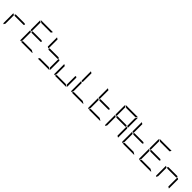

<svg xmlns="http://www.w3.org/2000/svg" viewBox="813 -3767 6534 6534"><g transform="rotate(45 4080.0 -500.0)"><path d="M631 -469H408H202L162 -492L185 -531H408H614L654 -508ZM126 -2Q99 -12 99 -41V-500V-505L139 -482L152 -474L161 -469V-265V-62Z M977 -735V-531L960 -502L915 -529V-959Q915 -968 917 -972L977 -938ZM1447 -469H1224H1018L978 -492L1001 -531H1224H1430L1470 -508ZM1018 -938 929 -990Q941 -1000 956 -1000H1224H1492Q1502 -1000 1506 -998L1471 -938H1224ZM1430 -62 1519 -10Q1507 0 1492 0H1224H965L1001 -62H1224ZM942 -2Q915 -12 915 -41V-500V-505L955 -482L968 -474L977 -469V-265V-62Z M1793 -735V-531L1776 -502L1731 -529V-959Q1731 -968 1733 -972L1793 -938ZM2304 -498 2349 -471V-41Q2349 -32 2347 -28L2287 -62V-265V-469ZM2263 -469H2040H1834L1794 -492L1817 -531H2040H2246L2286 -508ZM2246 -62 2335 -10Q2323 0 2308 0H2040H1781L1817 -62H2040Z M3120 -498 3165 -471V-41Q3165 -32 3163 -28L3103 -62V-265V-469ZM3062 -62 3151 -10Q3139 0 3124 0H2856H2597L2633 -62H2856ZM2574 -2Q2547 -12 2547 -41V-500V-505L2587 -482L2600 -474L2609 -469V-265V-62Z M3425 -735V-531L3408 -502L3363 -529V-959Q3363 -968 3365 -972L3425 -938ZM3878 -62 3967 -10Q3955 0 3940 0H3672H3413L3449 -62H3672ZM3390 -2Q3363 -12 3363 -41V-500V-505L3403 -482L3416 -474L3425 -469V-265V-62Z M4241 -735V-531L4224 -502L4179 -529V-959Q4179 -968 4181 -972L4241 -938ZM4711 -469H4488H4282L4242 -492L4265 -531H4488H4694L4734 -508ZM4694 -62 4783 -10Q4771 0 4756 0H4488H4229L4265 -62H4488ZM4206 -2Q4179 -12 4179 -41V-500V-505L4219 -482L4232 -474L4241 -469V-265V-62Z M5057 -735V-531L5040 -502L4995 -529V-959Q4995 -968 4997 -972L5057 -938ZM5568 -498 5613 -471V-41Q5613 -32 5611 -28L5551 -62V-265V-469ZM5613 -959V-500V-495L5578 -515L5567 -522L5551 -531V-735V-897L5603 -986Q5613 -974 5613 -959ZM5527 -469H5304H5098L5058 -492L5081 -531H5304H5510L5550 -508ZM5098 -938 5009 -990Q5021 -1000 5036 -1000H5304H5572Q5582 -1000 5586 -998L5551 -938H5304ZM5022 -2Q4995 -12 4995 -41V-500V-505L5035 -482L5048 -474L5057 -469V-265V-62Z M5873 -735V-531L5856 -502L5811 -529V-959Q5811 -968 5813 -972L5873 -938ZM6343 -469H6120H5914L5874 -492L5897 -531H6120H6326L6366 -508ZM6326 -62 6415 -10Q6403 0 6388 0H6120H5861L5897 -62H6120ZM5838 -2Q5811 -12 5811 -41V-500V-505L5851 -482L5864 -474L5873 -469V-265V-62Z M6689 -735V-531L6672 -502L6627 -529V-959Q6627 -968 6629 -972L6689 -938ZM7159 -469H6936H6730L6690 -492L6713 -531H6936H7142L7182 -508ZM6730 -938 6641 -990Q6653 -1000 6668 -1000H6936H7204Q7214 -1000 7218 -998L7183 -938H6936ZM7142 -62 7231 -10Q7219 0 7204 0H6936H6677L6713 -62H6936ZM6654 -2Q6627 -12 6627 -41V-500V-505L6667 -482L6680 -474L6689 -469V-265V-62Z M8016 -498 8061 -471V-41Q8061 -32 8059 -28L7999 -62V-265V-469ZM7975 -469H7752H7546L7506 -492L7529 -531H7752H7958L7998 -508ZM7470 -2Q7443 -12 7443 -41V-500V-505L7483 -482L7496 -474L7505 -469V-265V-62Z"/></g></svg>

Font: DSEG7 Modern
Style: Light
Weight: 300
Designer: Keshikan(Twitter:@keshinomi_88pro)
Version: Version 0.46